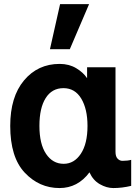

<svg xmlns="http://www.w3.org/2000/svg" viewBox="-20 -907 680 944"><path d="M30.3 -288.1Q30.3 -430.7 98.1 -511.7Q166 -592.8 273.4 -592.8Q319.3 -592.8 354.5 -571.8Q389.6 -550.8 408.2 -522.5V-576.2H547.9V-160.2Q547.9 -137.7 558.1 -127Q568.4 -116.2 582 -116.2Q607.4 -116.2 625 -121.1V6.8Q580.1 17.6 537.1 17.6Q503.9 17.6 470.7 -1.5Q437.5 -20.5 419.9 -59.6Q362.3 17.6 272.5 17.6Q172.9 17.6 101.6 -58.1Q30.3 -133.8 30.3 -288.1ZM173.8 -288.1Q173.8 -199.2 206.5 -150.4Q239.3 -101.6 293 -101.6Q344.7 -101.6 377.4 -150.9Q410.2 -200.2 410.2 -288.1Q410.2 -371.1 379.4 -422.4Q348.6 -473.6 292 -473.6Q235.4 -473.6 204.6 -424.8Q173.8 -376 173.8 -288.1ZM225.6 -665 275.4 -886.7H418L323.2 -665Z"/></svg>

Font: Gothic A1 ExtraBold
Style: Regular
Weight: 800
Designer: HanYang I&C Co.,Ltd.
Foundry: HanYang I&C Co.,Ltd.
Version: Version 2.50